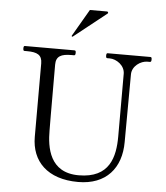

<svg xmlns="http://www.w3.org/2000/svg" viewBox="-63 -1016 940 1086"><g transform="rotate(5 407.5 -473.5)"><path d="M320 -803C319 -802 318 -802 317 -802C315 -802 313 -804 313 -805C313 -806 313 -806 314 -808L403 -961H500C504 -961 507 -958 507 -954C507 -952 507 -952 504 -949ZM421 14C580 14 664 -86 664 -234C664 -300 666 -534 666 -618C666 -666 715 -698 752 -698H767C773 -698 775 -703 775 -712C775 -721 774 -726 767 -726H524C519 -726 517 -721 517 -712C517 -703 519 -698 524 -698H539C576 -698 625 -666 625 -618V-263C625 -146 597 -24 421 -24C255 -24 235 -166 235 -263C235 -290 234 -344 234 -636C234 -684 263 -698 321 -698H336C342 -698 344 -703 344 -712C344 -721 343 -726 336 -726H54C49 -726 47 -721 47 -712C47 -703 49 -698 54 -698H69C127 -698 155 -684 155 -636V-219C155 -81 246 14 421 14Z"/></g></svg>

Font: Shippori Mincho OTF
Style: Regular
Weight: 400
Designer: FONTDASU
Foundry: FONTDASU / Google Inc. / but / Adobe
Version: Version 3.300;hotconv 1.0.109;makeotfexe 2.5.65596